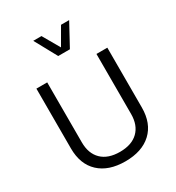

<svg xmlns="http://www.w3.org/2000/svg" viewBox="-221 -1081 1114 1217"><g transform="rotate(-30 336.5 -472.0)"><path d="M211.4 -948.7H271.5L342.8 -824.7L414.6 -948.7H474.1L385.7 -786.1H300.3ZM516.6 -676.3H596.2V-238.8Q596.2 -122.6 527.3 -58.6Q458.5 5.4 336.4 5.4Q214.4 5.4 145.8 -58.6Q77.1 -122.6 77.1 -238.8V-676.3H156.2V-237.3Q156.2 -155.3 203.1 -109.6Q250 -64 336.4 -64Q422.9 -64 469.7 -109.6Q516.6 -155.3 516.6 -237.3Z"/></g></svg>

Font: Estedad-FD Regular
Style: FD-Regular
Weight: 400
Designer: Amin Abedi
Version: Version 7.3